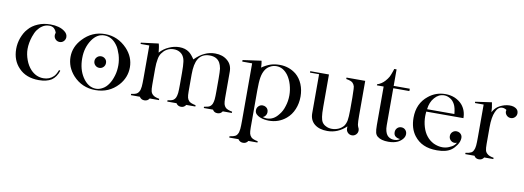

<svg xmlns="http://www.w3.org/2000/svg" viewBox="-59 -894 3974 1455"><g transform="rotate(10 1928.0 -167.0)"><path d="M388 -89Q372 -39 336 -14Q299 9 239 9Q141 9 85 -50Q30 -106 30 -195Q30 -238 45 -280Q53 -301 63 -319Q73 -337 87 -352Q114 -385 160 -404Q202 -422 254 -422Q325 -422 365 -391Q389 -373 389 -348V-346Q388 -328 375.5 -315.5Q363 -303 345 -303Q326 -303 313 -316Q300 -329 300 -348Q300 -353 301 -357Q302 -361 304 -366Q298 -386 284.5 -398.5Q271 -411 248 -411Q217 -411 194 -395Q174 -382 158 -360Q150 -349 144 -336Q138 -323 132 -306Q115 -255 115 -209Q115 -168 131 -125Q146 -84 173 -55Q215 -11 271 -11Q318 -11 349 -42Q365 -58 378 -93Z M699 -244Q719 -231 719 -207Q719 -188 706 -175Q693 -162 675 -162Q656 -162 643 -175Q630 -188 630 -207Q630 -225 643 -238Q656 -251 675 -251Q689 -251 699 -244ZM535 -211Q535 -127 573 -68Q616 -2 678 -2Q703 -2 729 -17Q753 -30 772 -58Q790 -83 803 -126Q809 -146 811.5 -166Q814 -186 814 -206Q814 -245 802 -286Q795 -306 787.5 -324Q780 -342 769 -356Q729 -411 671 -411Q615 -411 576 -354Q556 -324 545.5 -289Q535 -254 535 -211ZM446 -206Q446 -285 505 -347Q575 -422 675 -422Q773 -422 845 -347Q903 -285 903 -206Q903 -127 848 -66Q779 9 675 9Q571 9 502 -66Q475 -96 460 -132Q446 -169 446 -206Z M1373 0Q1360 21 1336 21Q1311 21 1298 0H1227V-10Q1241 -12 1251.5 -14.5Q1262 -17 1269 -21Q1282 -29 1289 -45Q1292 -51 1293.5 -59.5Q1295 -68 1297 -79Q1298 -90 1298.5 -106.5Q1299 -123 1299 -144V-234Q1299 -263 1298 -283.5Q1297 -304 1295 -318Q1292 -343 1281 -361Q1271 -378 1251 -389Q1232 -399 1208 -399Q1179 -399 1156 -386Q1143 -379 1134 -370Q1125 -361 1117 -350Q1103 -330 1099 -302Q1093 -273 1093 -230V-140V-104Q1093 -87 1094 -75.5Q1095 -64 1097 -56Q1101 -40 1113 -30Q1125 -17 1163 -10V0H1092Q1079 21 1054 21Q1029 21 1016 0H947V-10Q961 -12 971.5 -14.5Q982 -17 989 -21Q1002 -29 1009 -45Q1012 -50 1013.5 -59Q1015 -68 1017 -79Q1018 -90 1018.5 -106.5Q1019 -123 1019 -144V-395H952V-405L1087 -422Q1092 -405 1094 -388Q1096 -371 1098 -354Q1129 -388 1167 -404Q1206 -422 1247 -422Q1292 -422 1323 -399Q1343 -384 1366 -349Q1405 -388 1441 -404Q1478 -422 1522 -422Q1580 -422 1617 -390Q1654 -359 1654 -306V-141V-104Q1654 -87 1655 -75.5Q1656 -64 1658 -56Q1662 -41 1673 -30Q1687 -17 1724 -10V0H1654Q1641 21 1616 21Q1590 21 1579 0H1508V-10Q1522 -12 1532.5 -14.5Q1543 -17 1550 -21Q1563 -29 1570 -45Q1573 -51 1574.5 -59.5Q1576 -68 1578 -79Q1579 -90 1579.5 -106.5Q1580 -123 1580 -144V-237Q1580 -292 1577 -316Q1572 -343 1563 -359Q1540 -400 1484 -400Q1424 -400 1397 -355Q1373 -316 1373 -235V-141V-104Q1373 -87 1374 -75.5Q1375 -64 1377 -56Q1381 -41 1392 -30Q1404 -18 1443 -10V0H1373Z M1969 -90Q1989 -78 1989 -52Q1989 -38 1981 -26.5Q1973 -15 1960 -10Q1977 -5 1991 -5Q2044 -5 2081 -54Q2105 -82 2117 -123Q2130 -162 2130 -207Q2130 -248 2118 -289Q2106 -329 2085 -358Q2047 -408 1996 -408Q1969 -408 1947 -395Q1925 -384 1911 -361Q1896 -337 1890 -302Q1884 -267 1884 -203V49V83Q1884 100 1885 111.5Q1886 123 1888 131Q1892 146 1904 158Q1919 171 1954 177V187H1884Q1871 208 1846 208Q1821 208 1808 187H1737V177Q1769 172 1779 166Q1792 160 1800 142Q1803 137 1804.5 128Q1806 119 1808 108Q1809 97 1809.5 80.5Q1810 64 1810 43V-397H1734V-409L1877 -429Q1879 -417 1880.5 -406.5Q1882 -396 1882 -386V-377Q1919 -402 1950 -412Q1966 -417 1983 -419.5Q2000 -422 2019 -422Q2091 -422 2146 -378Q2179 -350 2197 -307Q2215 -263 2215 -213Q2215 -159 2196 -114Q2177 -68 2141 -38Q2085 9 2009 9Q1994 9 1975 6Q1956 3 1939.5 -4Q1923 -11 1911.5 -22.5Q1900 -34 1900 -52Q1900 -71 1913 -84Q1926 -97 1944 -97Q1958 -97 1969 -90Z M2687 -58Q2693 -49 2693 -35Q2693 -17 2680 -4Q2667 9 2649 9Q2630 9 2617 -4Q2604 -17 2604 -35V-52Q2541 9 2459 9Q2397 9 2360 -21Q2324 -51 2324 -104V-404H2254V-415H2398V-168Q2398 -113 2402 -90Q2404 -77 2407 -67Q2410 -57 2415 -49Q2426 -32 2446 -23Q2465 -13 2491 -13Q2517 -13 2542 -24Q2564 -34 2580 -53Q2593 -72 2598 -97Q2600 -110 2601.5 -130Q2603 -150 2603 -179V-275L2602 -311Q2602 -344 2599 -359Q2594 -375 2584 -385Q2571 -398 2533 -404V-415H2677V-150Q2677 -99 2680 -80Q2682 -68 2687 -58Z M3020 -415V-397H2896V-112Q2896 -86 2901 -68Q2906 -50 2914 -39Q2922 -28 2934.5 -21.5Q2947 -15 2961 -13.5Q2975 -12 2989 -15Q3003 -18 3014 -27Q2995 -27 2979.5 -37.5Q2964 -48 2964 -71Q2964 -90 2976.5 -103Q2989 -116 3008 -116Q3027 -116 3039.5 -103Q3052 -90 3052 -71Q3052 -51 3037.5 -33.5Q3023 -16 3001 -5Q2971 9 2929 9Q2873 9 2845 -14Q2832 -24 2827 -42Q2822 -60 2822 -101V-397H2770V-405Q2804 -416 2829 -444Q2837 -453 2843.5 -462Q2850 -471 2855 -480Q2864 -499 2873 -526L2878 -542H2896V-415Z M3173 -266Q3172 -254 3171.5 -245Q3171 -236 3171 -231Q3171 -188 3183 -148Q3195 -108 3217 -81Q3238 -54 3271 -37Q3306 -21 3339 -21Q3366 -21 3389 -31Q3401 -36 3411 -41.5Q3421 -47 3429 -55Q3438 -64 3443 -74Q3438 -72 3434 -71Q3430 -70 3425 -70Q3407 -70 3394 -83Q3381 -96 3381 -115Q3381 -134 3394 -146.5Q3407 -159 3425 -159Q3439 -159 3450 -152Q3470 -139 3470 -115Q3469 -86 3451 -60Q3433 -34 3414 -20Q3394 -5 3366 2Q3338 9 3303 9Q3242 9 3200 -10Q3158 -28 3127 -68Q3086 -122 3086 -204Q3086 -314 3164 -376Q3220 -422 3295 -422Q3333 -422 3367 -408Q3402 -392 3423 -368Q3459 -326 3459 -266ZM3386 -285Q3384 -309 3379.5 -327.5Q3375 -346 3368 -359Q3354 -385 3333 -397Q3310 -411 3286 -411Q3244 -411 3213 -375Q3182 -340 3176 -285Z M3660 -347Q3676 -377 3699 -393Q3712 -402 3730 -409.5Q3748 -417 3767 -420Q3786 -423 3804 -421Q3822 -419 3836 -410Q3856 -397 3856 -373Q3856 -355 3843 -342Q3830 -329 3812 -329Q3793 -329 3780 -342Q3767 -355 3767 -373Q3767 -378 3769 -384Q3753 -395 3736 -395Q3703 -395 3685 -352Q3666 -310 3666 -232V-141V-104Q3666 -87 3667 -75Q3668 -63 3670 -55Q3674 -40 3686 -30Q3700 -16 3736 -10V0H3666Q3653 21 3628 21Q3602 21 3591 0H3520V-10Q3547 -13 3562 -21Q3575 -27 3582 -45Q3587 -53 3590 -78Q3591 -89 3591.5 -105.5Q3592 -122 3592 -144V-394H3525V-404L3651 -422Q3660 -378 3660 -347Z"/></g></svg>

Font: Wachinanga
Style: Regular
Weight: 400
Designer: deFharo
Foundry: deFharo
Version: Wachinanga: Version 2.001 2013